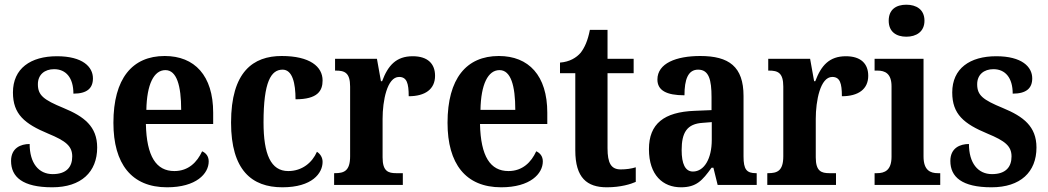

<svg xmlns="http://www.w3.org/2000/svg" viewBox="-20 -786 4454 816"><path d="M202 10C325 10 393 -55 393 -159C393 -249 337 -291 250 -327C165 -362 141 -381 141 -428C141 -469 170 -492 210 -492C260 -492 292 -456 292 -388C350 -388 375 -411 375 -453C375 -502 331 -547 222 -547C110 -547 35 -495 35 -393C35 -301 84 -260 185 -218C260 -187 287 -165 287 -121C287 -77 263 -46 204 -46C144 -46 106 -93 106 -174C68 -174 27 -157 27 -102C27 -34 76 10 202 10Z M690 10C814 10 867 -48 867 -100C867 -122 855 -136 839 -143C818 -97 781 -59 721 -59C644 -59 603 -121 600 -259H886V-307C886 -465 807 -548 680 -548C542 -548 462 -452 462 -264C462 -90 539 10 690 10ZM750 -319H602C604 -428 634 -488 683 -488C731 -488 750 -422 750 -319Z M1180 10C1307 10 1351 -50 1351 -98C1351 -117 1341 -132 1327 -141C1307 -95 1264 -59 1205 -59C1131 -59 1100 -130 1100 -266C1100 -439 1132 -490 1181 -490C1223 -490 1236 -432 1236 -364C1330 -364 1351 -400 1351 -444C1351 -503 1297 -548 1177 -548C1056 -548 962 -481 962 -265C962 -63 1050 10 1180 10Z M1400 0H1692V-50H1664C1630 -50 1606 -58 1606 -117V-281C1606 -357 1625 -459 1676 -459C1709 -459 1717 -432 1717 -377C1787 -377 1829 -407 1829 -464C1829 -514 1799 -547 1734 -547C1664 -547 1629 -508 1604 -441H1599L1582 -536H1404V-486H1407C1445 -486 1468 -477 1468 -418V-122C1468 -59 1442 -50 1403 -50H1400Z M2110 10C2234 10 2287 -48 2287 -100C2287 -122 2275 -136 2259 -143C2238 -97 2201 -59 2141 -59C2064 -59 2023 -121 2020 -259H2306V-307C2306 -465 2227 -548 2100 -548C1962 -548 1882 -452 1882 -264C1882 -90 1959 10 2110 10ZM2170 -319H2022C2024 -428 2054 -488 2103 -488C2151 -488 2170 -422 2170 -319Z M2559 10C2619 10 2662 -4 2682 -13V-75C2663 -69 2641 -66 2618 -66C2577 -66 2562 -93 2562 -156V-475H2673V-536H2562V-659H2487C2478 -612 2464 -583 2448 -562C2430 -541 2401 -523 2360 -520V-475H2425V-147C2425 -30 2475 10 2559 10Z M2874 10C2940 10 2965 -19 3004 -73H3012L3030 0H3196V-50H3193C3153 -50 3140 -66 3140 -121V-378C3140 -503 3078 -548 2956 -548C2854 -548 2774 -517 2774 -448C2774 -402 2812 -381 2889 -381C2889 -448 2904 -490 2947 -490C2993 -490 3004 -447 3004 -373V-318L2932 -315C2802 -310 2738 -260 2738 -152C2738 -41 2798 10 2874 10ZM2925 -57C2892 -57 2877 -90 2877 -148C2877 -222 2899 -260 2967 -264L3005 -267V-191C3005 -112 2973 -57 2925 -57Z M3241 0H3533V-50H3505C3471 -50 3447 -58 3447 -117V-281C3447 -357 3466 -459 3517 -459C3550 -459 3558 -432 3558 -377C3628 -377 3670 -407 3670 -464C3670 -514 3640 -547 3575 -547C3505 -547 3470 -508 3445 -441H3440L3423 -536H3245V-486H3248C3286 -486 3309 -477 3309 -418V-122C3309 -59 3283 -50 3244 -50H3241Z M3832 -630C3874 -630 3909 -651 3909 -698C3909 -746 3874 -766 3832 -766C3789 -766 3757 -746 3757 -698C3757 -651 3789 -630 3832 -630ZM3697 0H3976V-50H3966C3934 -50 3905 -62 3905 -121V-536H3697V-486H3709C3741 -486 3769 -474 3769 -419V-120C3769 -62 3740 -50 3707 -50H3697Z M4194 10C4317 10 4385 -55 4385 -159C4385 -249 4329 -291 4242 -327C4157 -362 4133 -381 4133 -428C4133 -469 4162 -492 4202 -492C4252 -492 4284 -456 4284 -388C4342 -388 4367 -411 4367 -453C4367 -502 4323 -547 4214 -547C4102 -547 4027 -495 4027 -393C4027 -301 4076 -260 4177 -218C4252 -187 4279 -165 4279 -121C4279 -77 4255 -46 4196 -46C4136 -46 4098 -93 4098 -174C4060 -174 4019 -157 4019 -102C4019 -34 4068 10 4194 10Z"/></svg>

Font: Noto Serif Tamil Condensed
Style: Bold
Weight: 700
Width: 3
Designer: Indian Type Foundry, Tom Grace, and the Monotype Design Team
Foundry: Monotype Imaging Inc.
Version: Version 2.004